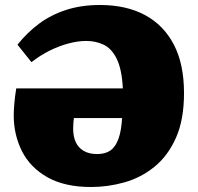

<svg xmlns="http://www.w3.org/2000/svg" viewBox="-20 -735 792 769"><path d="M345 14Q239 14 170 -25Q101 -64 68 -129.5Q35 -195 35 -273Q35 -293 37.5 -321.5Q40 -350 45 -381H472Q468 -458 447.5 -499.5Q427 -541 395 -556Q363 -571 326 -571Q292 -571 254.5 -561Q217 -551 179.5 -532.5Q142 -514 106 -486L50 -556Q89 -605 137 -640.5Q185 -676 245.5 -695.5Q306 -715 380 -715Q486 -715 561 -674.5Q636 -634 676.5 -556Q717 -478 717 -362Q717 -255 684.5 -182.5Q652 -110 598 -66.5Q544 -23 478 -4.5Q412 14 345 14ZM369 -118Q402 -118 422.5 -132.5Q443 -147 454.5 -179Q466 -211 469 -262H276Q275 -257 274 -244.5Q273 -232 273 -220Q273 -188 283.5 -165.5Q294 -143 315.5 -130.5Q337 -118 369 -118Z"/></svg>

Font: Literata Black
Style: Regular
Weight: 900
Designer: Latin by Veronika Burian and Jose Scaglione. Greek by Irene Vlachou. Cyrillic by Vera Evstafieva.
Foundry: TypeTogether
Version: Version 3.103;gftools[0.9.29]